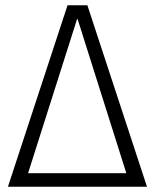

<svg xmlns="http://www.w3.org/2000/svg" viewBox="-20 -705 585 725"><path d="M10 0 235 -685H310L535 0ZM86 -51H457L273 -633H271Z"/></svg>

Font: Jldddboxgfspflltxgxzjzlszac
Style: Regular
Weight: 300
Designer: Carrois Corporate & Edenspiekermann
Foundry: Carrois Corporate GbR & Edenspiekermann AG
Version: Version 2.001